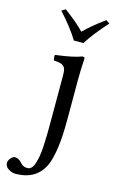

<svg xmlns="http://www.w3.org/2000/svg" viewBox="-180 -703 585 977"><g transform="rotate(15 112.0 -214.5)"><path d="M112.8 -316.9Q112.8 -339.4 110.6 -351.1Q108.4 -362.8 100.3 -370.4Q92.3 -377.9 81.3 -380.4Q70.3 -382.8 47.9 -384.8Q46.4 -389.6 45.4 -398.9Q44.4 -408.2 45.9 -413.1Q142.1 -425.3 183.1 -441.9Q195.8 -441.9 195.8 -435.1Q191.9 -370.6 191.9 -320.8V-109.9Q191.9 -18.1 182.6 43.2Q173.3 104.5 157.7 136.7Q142.1 168.9 117.2 189Q76.2 223.1 6.8 223.1Q-10.7 223.1 -29.3 211.4Q-47.9 199.7 -47.9 180.2Q-47.9 167.5 -36.6 154.8Q-25.4 142.1 -16.1 142.1Q-10.7 142.1 -5.6 143.6Q-0.5 145 2.9 146.5Q6.3 147.9 10.7 151.4Q15.1 154.8 16.8 156.7Q18.6 158.7 22.5 163.1L27.8 168Q39.1 179.2 59.1 179.2Q71.3 179.2 80.3 169.9Q89.4 160.6 95.2 141.8Q101.1 123 104.7 101.6Q108.4 80.1 110.1 48.1Q111.8 16.1 112.3 -11Q112.8 -38.1 112.8 -76.2ZM120.1 -508.8Q81.5 -571.3 19 -639.2L39.1 -651.9Q108.4 -600.6 145 -562Q184.1 -602.1 252.9 -651.9L272 -639.2Q205.1 -564.9 169.9 -508.8Z"/></g></svg>

Font: Linux Libertine G
Style: Regular
Weight: 400
Designer: Philipp H. Poll
Foundry: Philipp H. Poll
Version: Version 4.7.5